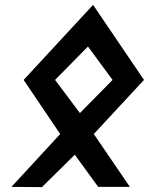

<svg xmlns="http://www.w3.org/2000/svg" viewBox="-20 -772 611 788"><path d="M442 -444 308 -308 206 -444 341 -581ZM77 -444 227 -222 27 -5 152 -4 287 -137 383 -5H513L365 -222L571 -444L362 -752Z"/></svg>

Font: Ny Stormning
Style: FinKur
Weight: 300
Designer: Robert Jablonski, Mew Too
Foundry: Cannot Into Space Fonts
Version: Version 0.90